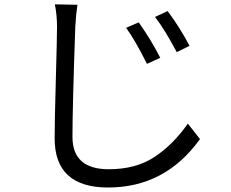

<svg xmlns="http://www.w3.org/2000/svg" viewBox="-20 -791 1040 863"><path d="M546.9 -666 603.5 -690.4Q660.2 -610.4 700.2 -531.2L640.6 -503.9Q587.9 -609.4 546.9 -666ZM676.8 -714.8 733.4 -741.2Q787.1 -669.9 832 -585L774.4 -556.6Q720.7 -658.2 676.8 -714.8ZM226.6 -771.5 328.1 -769.5Q321.3 -725.6 318.4 -670.9Q305.7 -305.7 305.7 -175.8Q305.7 -30.3 468.8 -30.3Q591.8 -30.3 675.8 -86.4Q759.8 -142.6 824.2 -235.4L878.9 -166Q722.7 51.8 465.8 51.8Q225.6 51.8 225.6 -168.9Q225.6 -248 231 -435.5Q236.3 -623 236.3 -670.9Q236.3 -722.7 226.6 -771.5Z"/></svg>

Font: Gen Shin Gothic Monospace Regular
Style: Regular
Weight: 400
Designer: [Source Han Sans]
Ryoko NISHIZUKA  (kana & ideographs); Paul D. Hunt (Latin, Greek & Cyrillic); Wenlong ZHANG  (bopomofo
Version: Version 1.002.20150607